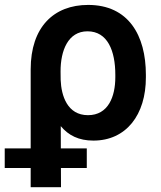

<svg xmlns="http://www.w3.org/2000/svg" viewBox="-64 -573 669 796"><path d="M63.2 -285.5V42.3H-44.4V123.6H63.2V203.1H188.9L188.6 123.6H295.8V42.3H188.2L187.9 -50.1C219.8 -11.7 262.4 9.9 323.2 9.9C458.8 9.9 541.2 -96.6 540.8 -252.8V-262.8C540.8 -426.8 468.4 -552.6 301.5 -552.6C159.1 -552.6 63.2 -460.9 63.2 -285.5ZM187.1 -276.6C186.8 -362.9 218 -443.2 298.7 -443.2C382.1 -443.2 414.1 -362.2 414.1 -262.8V-252.8C414.1 -172.6 384.9 -95.5 300.8 -95.5C215.2 -95.5 190 -176.1 187.5 -241.8Z"/></svg>

Font: Margiela Sans Semi Bold
Style: Regular
Weight: 600
Designer: Stefan Endress, Andreas Faust
Version: Version 1.100;FEAKit 1.0